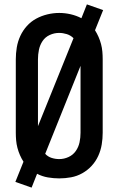

<svg xmlns="http://www.w3.org/2000/svg" viewBox="-20 -805 540 875"><path d="M124 50 50 24 87 -68Q78 -82 71 -98Q64 -114 59.5 -131Q55 -148 53.5 -165.5Q52 -183 52 -200V-535Q52 -562 56.5 -589Q61 -616 72.5 -641Q84 -666 102.5 -686.5Q121 -707 145 -720Q169 -733 196 -739.5Q223 -746 250 -746Q276 -746 302 -740Q328 -734 351 -722L376 -785L450 -759L413 -667Q422 -653 429 -637Q436 -621 440.5 -604Q445 -587 446.5 -569.5Q448 -552 448 -535V-200Q448 -173 443.5 -146Q439 -119 427.5 -94Q416 -69 397.5 -49Q379 -29 355 -15.5Q331 -2 304 3Q277 8 250 8Q224 8 198 3.5Q172 -1 149 -13ZM153 -230 315 -631Q302 -644 284.5 -649.5Q267 -655 249 -655Q227 -655 206.5 -645.5Q186 -636 174 -618Q162 -600 157.5 -578.5Q153 -557 153 -535ZM250 -80Q272 -80 292.5 -89.5Q313 -99 325.5 -117Q338 -135 342.5 -156.5Q347 -178 347 -200V-505L186 -104Q198 -91 215 -85.5Q232 -80 250 -80Z"/></svg>

Font: Zed Mono Semibold
Style: Regular
Weight: 600
Monospace: yes
Designer: Belleve Invis
Foundry: Belleve Invis
Version: Version 1.0.0; ttfautohint (v1.8.4)